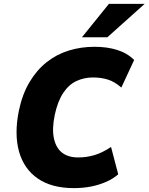

<svg xmlns="http://www.w3.org/2000/svg" viewBox="-20 -957 765 989"><path d="M361 12Q246 12 174.5 -37.5Q103 -87 78 -176.5Q53 -266 77 -386Q95 -472 132 -534Q169 -596 220 -636.5Q271 -677 334 -696.5Q397 -716 467 -716Q531 -716 583 -700Q635 -684 671 -648L605 -506Q571 -536 536 -547Q501 -558 459 -558Q413 -558 373.5 -539.5Q334 -521 305.5 -478Q277 -435 262 -365Q247 -292 258 -243Q269 -194 300.5 -170Q332 -146 383 -146Q426 -146 466.5 -158Q507 -170 552 -200L589 -59Q561 -35 525 -19.5Q489 -4 448 4Q407 12 361 12ZM402 -765 541 -937H725L533 -765Z"/></svg>

Font: Nunito Sans 7pt SemiCondensed Black
Style: Italic
Weight: 900
Width: 4
Italic angle: -9°
Designer: Vernon Adams
Foundry: Vernon Adams
Version: Version 3.101;gftools[0.9.27]